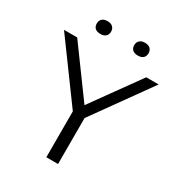

<svg xmlns="http://www.w3.org/2000/svg" viewBox="-226 -1057 1103 1192"><g transform="rotate(30 325.0 -461.0)"><path d="M287 0V-329L-13.5 -740H81L330.5 -398.5L576 -740H665L371 -329.5V0ZM463 -830.5Q438 -830.5 424.8 -842.5Q411.5 -854.5 411.5 -876Q411.5 -897 424.8 -909.5Q438 -922 463 -922Q488 -922 501 -909.5Q514 -897 514 -876Q514 -854.5 501 -842.5Q488 -830.5 463 -830.5ZM194 -830.5Q169 -830.5 156 -842.5Q143 -854.5 143 -876Q143 -897 156 -909.5Q169 -922 194 -922Q219 -922 232.2 -909.5Q245.5 -897 245.5 -876Q245.5 -854.5 232.2 -842.5Q219 -830.5 194 -830.5Z"/></g></svg>

Font: Encode Sans Expanded
Style: Regular
Weight: 400
Width: 7
Designer: Multiple Designers
Foundry: Impallari Type
Version: Version 3.000; ttfautohint (v1.8.3) -l 8 -r 50 -G 200 -x 14 